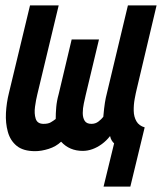

<svg xmlns="http://www.w3.org/2000/svg" viewBox="-20 -546 600 710"><path d="M363 144 402 -16Q398 -19 393.5 -26Q389 -33 387 -43Q374 -26 357 -13.5Q340 -1 322 5.5Q304 12 286 12Q237 12 206 -22Q187 -4 160 4.5Q133 13 110 13Q66 13 42 -6.5Q18 -26 9 -58.5Q0 -91 2 -128.5Q4 -166 13 -202L91 -526H197L118 -197Q113 -177 109.5 -151.5Q106 -126 112 -107Q118 -88 141 -88Q158 -88 167.5 -93.5Q177 -99 186 -106Q186 -127 188 -150Q190 -173 197 -198L245 -400H346L297 -195Q294 -182 290 -163.5Q286 -145 286 -128Q286 -111 293 -99.5Q300 -88 318 -88Q333 -88 344 -96.5Q355 -105 362 -114Q365 -148 368 -166.5Q371 -185 375 -200L453 -526H559L486 -218Q482 -202 478 -180Q474 -158 474.5 -136Q475 -114 484.5 -97.5Q494 -81 515 -75L462 144Z"/></svg>

Font: Ubuntu Sans Mono
Style: Italic
Weight: 400
Italic angle: -13.5°
Monospace: yes
Designer: Dalton Maag Ltd
Foundry: Dalton Maag Ltd
Version: Version 1.006